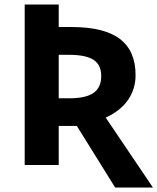

<svg xmlns="http://www.w3.org/2000/svg" viewBox="-20 -734 700 854"><path d="M241.2 -296.9H290Q361.8 -296.9 396 -320.8Q430.2 -344.7 430.2 -395.5Q430.2 -446.3 395.3 -468.3Q360.4 -490.2 287.1 -490.2H241.2ZM241.2 -173.8V0H89.8V-713.9H241.2V-613.8H297.9Q443.4 -613.8 513.2 -560.8Q583 -507.8 583 -399.9Q583 -338.4 549.6 -289.8Q516.1 -241.2 450.2 -210.9L660.2 100.1H492.2L321.8 -173.8Z"/></svg>

Font: NotoSans-Bold
Style: Bold
Weight: 700
Designer: Monotype Design team
Foundry: Monotype Imaging Inc.
Version: Version 1.04